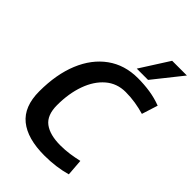

<svg xmlns="http://www.w3.org/2000/svg" viewBox="-272 -1030 1143 1143"><g transform="rotate(45 300.0 -458.5)"><path d="M333 10Q190 10 115.5 -50.5Q41 -111 41 -239Q41 -382 84.5 -487.5Q128 -593 209 -651.5Q290 -710 401 -710Q454 -710 503.5 -702.5Q553 -695 600 -677L568 -576Q531 -587 490.5 -593.5Q450 -600 408 -600Q335 -600 282.5 -555Q230 -510 202 -432Q174 -354 174 -256Q174 -171 221.5 -135.5Q269 -100 357 -100Q398 -100 435 -105.5Q472 -111 507 -119L515 -14Q431 10 333 10ZM356 -745 472 -927H596L451 -745Z"/></g></svg>

Font: Georama SemiBold
Style: Italic
Weight: 600
Italic angle: -9°
Designer: Jean-Baptiste Levee
Foundry: Production Type
Version: Version 1.000